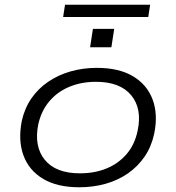

<svg xmlns="http://www.w3.org/2000/svg" viewBox="-20 -784 744 812"><path d="M315 8Q222 8 162.5 -27.5Q103 -63 79.5 -126Q56 -189 72 -272Q84 -326 112.5 -367.5Q141 -409 183.5 -438Q226 -467 278.5 -482Q331 -497 390 -497Q483 -497 542.5 -461.5Q602 -426 625.5 -363Q649 -300 632 -218Q620 -163 591.5 -121.5Q563 -80 521.5 -51Q480 -22 427.5 -7Q375 8 315 8ZM318 -51Q381 -51 431.5 -72Q482 -93 516 -133Q550 -173 562 -231Q582 -324 535 -381Q488 -438 386 -438Q324 -438 273.5 -417Q223 -396 189 -356Q155 -316 142 -259Q123 -165 169.5 -108Q216 -51 318 -51ZM247 -712 255 -764H615L607 -712ZM361 -584 373 -662H463L451 -584Z"/></svg>

Font: Nunito Sans 10pt Expanded Light
Style: Italic
Weight: 300
Width: 7
Italic angle: -9°
Designer: Vernon Adams
Foundry: Vernon Adams
Version: Version 3.101;gftools[0.9.27]